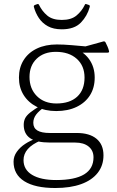

<svg xmlns="http://www.w3.org/2000/svg" viewBox="-20 -717 586 963"><path d="M257 226Q156 226 102 192Q48 158 48 94Q48 67 64.5 44Q81 21 106.5 4.5Q132 -12 157 -20L184 -12Q141 6 119.5 30.5Q98 55 98 86Q98 134 141 160Q184 186 262 186Q449 186 449 72Q449 38 424.5 18Q400 -2 357 -2H231Q163 -2 131 -24Q99 -46 99 -91Q99 -109 106 -123.5Q113 -138 132.5 -153.5Q152 -169 186 -189L207 -183Q175 -161 161 -142Q147 -123 147 -101Q147 -75 167.5 -62.5Q188 -50 230 -50H365Q429 -50 464 -21Q499 8 499 62Q499 113 470 150Q441 187 387 206.5Q333 226 257 226ZM263 -198Q330 -198 367 -232Q404 -266 404 -328Q404 -387 365 -422Q326 -457 260 -457Q200 -457 164 -422.5Q128 -388 128 -331Q128 -272 165 -235Q202 -198 263 -198ZM345 -477Q397 -461 426 -421.5Q455 -382 455 -328Q455 -277 431.5 -239.5Q408 -202 364.5 -181Q321 -160 262 -160Q206 -160 164 -181.5Q122 -203 98.5 -240.5Q75 -278 75 -328Q75 -378 98.5 -415.5Q122 -453 165 -473.5Q208 -494 265 -494Q298 -494 339.5 -490.5Q381 -487 436 -482L393 -480L498 -509Q505 -511 509 -505Q514 -495 519 -484Q524 -473 527 -460Q528 -453 520 -453H344ZM290 -570Q248 -570 220 -585.5Q192 -601 175 -626.5Q158 -652 150 -682Q148 -689 155 -692L166 -696Q173 -699 176 -692Q191 -661 217 -639Q243 -617 290 -617Q337 -617 363.5 -639Q390 -661 405 -692Q407 -699 414 -696L426 -692Q432 -690 430 -682Q418 -637 385.5 -603.5Q353 -570 290 -570Z"/></svg>

Font: Hahmlet ExtraLight
Style: Regular
Weight: 250
Designer: Minjoo Ham & Mark Frömberg
Foundry: hypertype
Version: Version 1.002